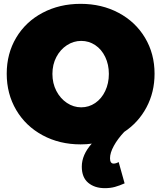

<svg xmlns="http://www.w3.org/2000/svg" viewBox="-20 -736 839 1000"><path d="M627 -49Q593 -13 573 23.5Q553 60 553 88Q553 116 572 116Q584 116 598 108L629 219Q602 231 578.5 237.5Q555 244 526 244Q473 244 439.5 216Q406 188 406 132Q406 70 458 12Q433 16 400 16Q290 16 202 -31.5Q114 -79 64.5 -163Q15 -247 15 -352Q15 -457 64.5 -540Q114 -623 202 -669.5Q290 -716 400 -716Q510 -716 598 -669Q686 -622 735.5 -539Q785 -456 785 -352Q785 -256 743 -177Q701 -98 627 -49ZM253 -351Q253 -302 273.5 -262.5Q294 -223 328.5 -200Q363 -177 403 -177Q443 -177 476 -199.5Q509 -222 528 -262Q547 -302 547 -351Q547 -400 528 -439.5Q509 -479 476 -501Q443 -523 403 -523Q363 -523 328.5 -500.5Q294 -478 273.5 -439Q253 -400 253 -351Z"/></svg>

Font: Argentum Sans Black
Style: Regular
Weight: 900
Designer: Julieta Ulanovsky (Modified by Cristiano Sobral)
Foundry: Julieta Ulanovsky
Version: Version 1.000; ttfautohint (v1.5.65-e2d9)